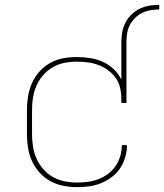

<svg xmlns="http://www.w3.org/2000/svg" viewBox="-20 -763 676 791"><path d="M298 8Q269 8 241 2.5Q213 -3 188 -16.5Q163 -30 143.5 -51.5Q124 -73 112 -99Q100 -125 95.5 -153.5Q91 -182 91 -210V-310Q91 -338 95.5 -366Q100 -394 111.5 -420Q123 -446 142 -467.5Q161 -489 185.5 -503Q210 -517 238 -522.5Q266 -528 294 -528Q322 -528 349.5 -524Q377 -520 402 -509Q427 -498 447.5 -479Q468 -460 480 -435V-592Q480 -612 484 -632.5Q488 -653 497.5 -671Q507 -689 522 -703.5Q537 -718 555.5 -727Q574 -736 594.5 -739.5Q615 -743 636 -743V-724Q618 -724 600 -721Q582 -718 566 -710Q550 -702 537 -689.5Q524 -677 515.5 -661Q507 -645 504 -627.5Q501 -610 501 -592V-339H480V-355Q480 -378 475 -400.5Q470 -423 457 -441.5Q444 -460 425.5 -473.5Q407 -487 386 -495Q365 -503 342 -506Q319 -509 297 -509Q271 -509 245.5 -504Q220 -499 197.5 -486Q175 -473 158 -453.5Q141 -434 130.5 -410.5Q120 -387 116 -361.5Q112 -336 112 -310V-210Q112 -184 116 -158.5Q120 -133 130.5 -109.5Q141 -86 158.5 -66Q176 -46 198.5 -33.5Q221 -21 246.5 -16Q272 -11 298 -11Q320 -11 342.5 -14Q365 -17 386 -25Q407 -33 425.5 -47Q444 -61 456.5 -79.5Q469 -98 475.5 -120Q482 -142 482 -165H503Q503 -140 496 -115.5Q489 -91 475 -70Q461 -49 440.5 -33.5Q420 -18 396.5 -8.5Q373 1 348 4.5Q323 8 298 8Z"/></svg>

Font: Iosevka Thin Extended
Style: Regular
Weight: 100
Width: 7
Monospace: yes
Designer: Belleve Invis
Foundry: Belleve Invis
Version: Version 32.5.0; ttfautohint (v1.8.4)